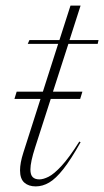

<svg xmlns="http://www.w3.org/2000/svg" viewBox="-20 -655 372 685"><path d="M88.5 -50.5Q88.5 -31 96.8 -23Q105 -15 120.5 -15Q134.5 -15 153.5 -24.5Q172.5 -34 199.2 -62.8Q226 -91.5 263 -150L267.5 -147.5Q233 -86 206 -51.8Q179 -17.5 155.5 -3.8Q132 10 107.5 10Q82 10 66.8 -3.5Q51.5 -17 51.5 -47.5Q51.5 -73.5 63 -109.5L124.5 -302H31.5L39.5 -328H133L187.5 -498.5H79L85 -512H192L231.5 -635H267.5L228 -512H331.5L328.5 -498.5H224L169 -328H274L266 -302H161L105.5 -129.5Q88.5 -77 88.5 -50.5Z"/></svg>

Font: Newsreader Display ExtraLight
Style: Italic
Weight: 275
Italic angle: -17°
Designer: Hugues Gentile
Foundry: Production Type
Version: Version 1.002